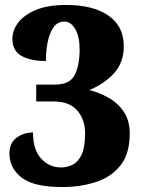

<svg xmlns="http://www.w3.org/2000/svg" viewBox="-20 -744 571 774"><path d="M231 10Q115 10 66.5 -28.5Q18 -67 18 -125Q18 -168 47 -189Q76 -210 113 -210Q113 -140 146 -104.5Q179 -69 226 -69Q251 -69 273.5 -80.5Q296 -92 309.5 -121.5Q323 -151 323 -207Q323 -262 291.5 -298.5Q260 -335 196 -335H126V-403H202Q262 -403 281.5 -442.5Q301 -482 301 -545Q301 -596 283.5 -626.5Q266 -657 239 -657Q212 -657 195.5 -633.5Q179 -610 172 -573.5Q165 -537 165 -498Q104 -498 67 -518.5Q30 -539 30 -588Q30 -622 53.5 -653Q77 -684 125 -704Q173 -724 247 -724Q356 -724 417.5 -681Q479 -638 479 -558Q479 -491 439 -448Q399 -405 340 -381Q380 -371 417.5 -350Q455 -329 479 -293.5Q503 -258 503 -206Q503 -124 465.5 -77Q428 -30 366 -10Q304 10 231 10Z"/></svg>

Font: Noto Serif Hebrew SemiCondensed Black
Style: Regular
Weight: 900
Width: 4
Designer: Monotype Design Team
Foundry: Monotype Imaging Inc.
Version: Version 2.004; ttfautohint (v1.8.4.7-5d5b)